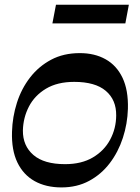

<svg xmlns="http://www.w3.org/2000/svg" viewBox="-20 -787 596 817"><path d="M241.5 10.5Q175.6 10.5 127.4 -16.3Q79.2 -43.2 53.9 -95.9Q28.6 -148.6 31.1 -226.6Q32.9 -289.7 52 -349.7Q71.1 -409.6 107.9 -457.2Q144.7 -504.8 197.6 -532.9Q250.4 -561 319.7 -561Q382.7 -561 429.4 -534.8Q476.2 -508.6 501.3 -456.1Q526.4 -403.5 524.3 -324.2Q522.4 -260.2 502.8 -200.2Q483.2 -140.2 447.1 -92.7Q410.9 -45.1 359.2 -17.3Q307.6 10.5 241.5 10.5ZM256.8 -88.5Q327.1 -88.5 375.4 -117.2Q423.7 -145.8 448.9 -193.2Q474.1 -240.5 474.4 -295.9Q475.1 -362.2 430.1 -400.4Q385.1 -438.6 295.7 -438.6Q224.1 -438.6 175.7 -409.6Q127.4 -380.6 103.1 -333.6Q78.8 -286.6 77.4 -231.9Q76.8 -166.6 122.2 -127.5Q167.5 -88.5 256.8 -88.5ZM203 -687.5 218.2 -766.8H528.3L513.4 -687.5Z"/></svg>

Font: Savate ExtraLight
Style: Italic
Weight: 200
Italic angle: -11°
Designer: Max Esnée
Foundry: Plomb Type
Version: Version 2.000